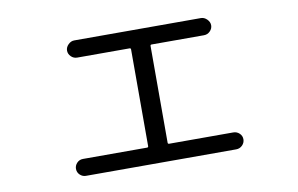

<svg xmlns="http://www.w3.org/2000/svg" viewBox="-60 -640 1119 720"><g transform="rotate(-10 500.0 -280.0)"><path d="M213.9 -26.4Q201.2 -26.4 191.4 -35.6Q181.6 -44.9 181.6 -58.6Q181.6 -71.3 190.9 -81.1Q200.2 -90.8 213.9 -90.8H458Q462.9 -90.8 462.9 -95.7V-463.9Q462.9 -468.8 458 -468.8H258.8Q245.1 -468.8 235.4 -478.5Q225.6 -488.3 225.6 -501Q225.6 -513.7 235.8 -523.9Q246.1 -534.2 258.8 -534.2H741.2Q753.9 -534.2 764.2 -523.9Q774.4 -513.7 774.4 -501Q774.4 -488.3 764.6 -478.5Q754.9 -468.8 741.2 -468.8H542Q537.1 -468.8 537.1 -463.9V-95.7Q537.1 -90.8 542 -90.8H786.1Q799.8 -90.8 809.6 -81.5Q819.3 -72.3 819.3 -59.1Q819.3 -45.9 809.6 -36.1Q799.8 -26.4 786.1 -26.4Z"/></g></svg>

Font: Rounded-L Mgen+ 2m regular
Style: Regular
Weight: 400
Designer: [Source Han Sans]
Ryoko NISHIZUKA  (kana & ideographs); Paul D. Hunt (Latin, Greek & Cyrillic); Wenlong ZHANG  (bopomofo
Version: Version 1.059.20150602